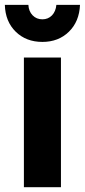

<svg xmlns="http://www.w3.org/2000/svg" viewBox="-25 -777 352 797"><path d="M92.8 -756.8Q94.2 -730 110.4 -713.4Q126.5 -696.8 150.9 -696.8Q174.8 -696.8 190.7 -713.1Q206.5 -729.5 209 -756.8H307.1Q304.2 -687.5 261 -645.3Q217.8 -603 150.9 -603Q83.5 -603 40.3 -645.3Q-2.9 -687.5 -4.9 -756.8ZM74.2 -538.1H228V0H74.2Z"/></svg>

Font: Montserrat arm SemiBold
Style: Regular
Weight: 600
Designer: Julieta Ulanovsky
Foundry: Julieta Ulanovsky
Version: Version 6.000;PS 006.000;hotconv 1.0.88;makeotf.lib2.5.64775